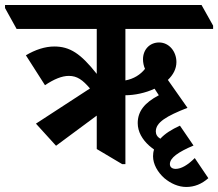

<svg xmlns="http://www.w3.org/2000/svg" viewBox="-76 -645 868 764"><path d="M147 -65 309 -185V-52L410 8H423V-266C459 -266 503 -275 539 -292L556 -266C499 -236 472 -202 472 -155C472 -121 490 -90 518 -65C524 -60 530 -55 537 -50C534 -41 533 -32 533 -23C533 8 551 40 578 64C603 85 634 99 665 99C698 99 727 87 753 64L699 -16C671 12 645 27 623 27C609 27 600 20 600 8C600 -17 633 -40 694 -66L640 -145C607 -130 580 -113 562 -93C550 -100 544 -110 544 -122C544 -158 586 -183 670 -216L592 -327C613 -347 626 -371 626 -398C626 -440 597 -476 557 -476C520 -476 493 -448 493 -409C493 -396 496 -382 501 -371C483 -348 456 -331 423 -325V-530H772V-543L726 -625H-56V-613L-10 -530H309V-351C245 -432 202 -460 140 -460C103 -460 64 -447 27 -425L103 -306C139 -330 170 -343 198 -343C231 -343 253 -327 282 -293L67 -153Z"/></svg>

Font: Noto Serif Devanagari Condensed
Style: Bold
Weight: 700
Width: 3
Designer: Universal Thirst, Indian Type Foundry and the Monotype Design Team
Foundry: Monotype Imaging Inc.
Version: Version 2.004